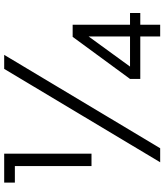

<svg xmlns="http://www.w3.org/2000/svg" viewBox="46 -831 785 917"><g transform="rotate(-90 438.5 -372.5)"><path d="M104 -694H25V-745H163V-328H104ZM568 -745H635L189 0H122ZM723 -95H520V-144L721 -418H779V-144H835V-95H779V0H723ZM723 -144V-342L579 -144Z"/></g></svg>

Font: Eudoxus Sans Light
Style: Regular
Weight: 300
Designer: Stijn de Vries
Foundry: tokotype
Version: Version 2.005